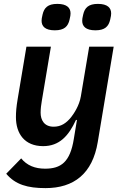

<svg xmlns="http://www.w3.org/2000/svg" viewBox="-20 -756 640 988"><path d="M214 212C360 212 456 138 483 -25L565 -516H439L396 -260C388 -212 360 -171 346 -153C321 -122 294 -104 256 -104C207 -104 189 -139 189 -176C189 -197 192 -218 195 -236L242 -516H116L71 -247C64 -205 62 -180 62 -153C62 -69 106 -4 202 -4C285 -4 333 -56 371 -139H376L360 -42C341 79 293 112 212 112C161 112 119 96 89 59L12 138C59 194 122 212 214 212ZM262 -600C311 -600 330 -620 338 -655C342 -671 343 -680 343 -687C343 -715 325 -736 275 -736C226 -736 207 -716 199 -681C195 -665 194 -656 194 -649C194 -621 212 -600 262 -600ZM471 -600C520 -600 539 -620 547 -655C551 -671 552 -680 552 -687C552 -715 534 -736 484 -736C435 -736 416 -716 408 -681C404 -665 403 -656 403 -649C403 -621 421 -600 471 -600Z"/></svg>

Font: IBM Plex Mono SmBld
Style: Italic
Weight: 600
Italic angle: -9.5°
Monospace: yes
Designer: Mike Abbink, Paul van der Laan, Pieter van Rosmalen
Foundry: Bold Monday
Version: Version 2.004